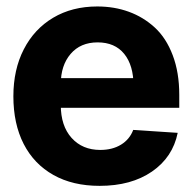

<svg xmlns="http://www.w3.org/2000/svg" viewBox="-20 -573 603 603"><path d="M293 10.7Q208.5 10.7 147.9 -23.4Q86.9 -57.6 54.4 -120.8Q22 -184.1 22 -270.5Q22 -354.5 54.7 -418Q87.4 -481.9 147 -517.3Q206.5 -552.7 285.6 -552.7Q338.9 -552.7 384.5 -536.1Q430.2 -519.5 466.1 -486.6Q502 -453.6 522.5 -399.4Q543 -345.2 543 -275.4V-234.4H82V-327.6H469.7L399.4 -303.2Q399.4 -367.7 370.1 -403.8Q340.8 -439.9 286.6 -439.9Q232.9 -439.9 201.9 -403.8Q170.9 -367.7 170.9 -309.1V-243.2Q170.9 -177.7 204.8 -139.9Q238.8 -102.1 294.9 -102.1Q333 -102.1 360.1 -118.7Q387.2 -135.3 398.4 -165L538.1 -155.8Q522.5 -79.1 457.3 -34.2Q392.1 10.7 293 10.7Z"/></svg>

Font: Inter Tight Stencil
Style: Bold
Weight: 700
Designer: Rasmus Andersson
Foundry: rsms
Version: Version 3.004;Glyphs 3.1.2 (3151)